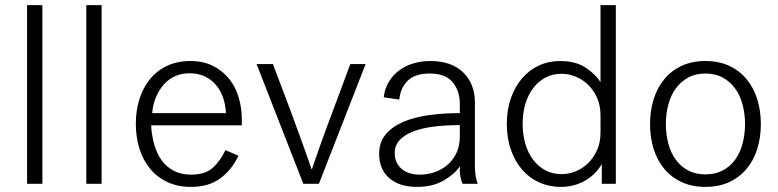

<svg xmlns="http://www.w3.org/2000/svg" viewBox="-20 -720 3048 752"><path d="M86 -700H146V0H86Z M318 -700H378V0H318Z M914 -110Q888 -55 843 -21.5Q798 12 728 12Q676 12 635.5 -7Q595 -26 567.5 -59.5Q540 -93 526 -138Q512 -183 512 -236Q512 -287 526 -331.5Q540 -376 567 -409.5Q594 -443 634 -462Q674 -481 725 -481Q777 -481 815 -461.5Q853 -442 878 -410.5Q903 -379 915 -338Q927 -297 927 -254V-229H572Q574 -190 584 -154.5Q594 -119 612.5 -93Q631 -67 660 -51.5Q689 -36 728 -36Q783 -36 812.5 -62Q842 -88 863 -132ZM722 -433Q691 -433 665.5 -421.5Q640 -410 621.5 -389Q603 -368 591 -339.5Q579 -311 576 -277H865Q861 -349 822.5 -391Q784 -433 722 -433Z M985 -469H1049Q1086 -372 1117 -289Q1130 -254 1143 -218Q1156 -182 1167.5 -150.5Q1179 -119 1187.5 -94.5Q1196 -70 1200 -58H1202Q1206 -70 1214.5 -94.5Q1223 -119 1234 -150.5Q1245 -182 1258.5 -218Q1272 -254 1285 -289Q1316 -372 1352 -469H1412L1229 0H1168Z M1792 0Q1787 -9 1783.5 -27.5Q1780 -46 1781 -69Q1762 -39 1718.5 -13.5Q1675 12 1613 12Q1544 12 1504.5 -22.5Q1465 -57 1465 -118Q1465 -163 1490.5 -193.5Q1516 -224 1559 -242.5Q1602 -261 1659.5 -269Q1717 -277 1781 -277V-313Q1781 -364 1753 -398Q1725 -432 1663 -432Q1605 -432 1576.5 -403.5Q1548 -375 1544 -330L1483 -339Q1487 -374 1503.5 -400.5Q1520 -427 1544.5 -445Q1569 -463 1600 -472Q1631 -481 1665 -481Q1749 -481 1794.5 -436Q1840 -391 1840 -319V-71Q1840 -48 1843 -30.5Q1846 -13 1851 0ZM1624 -36Q1655 -36 1683.5 -46Q1712 -56 1734 -75.5Q1756 -95 1768.5 -122.5Q1781 -150 1781 -186V-230Q1725 -230 1678 -224Q1631 -218 1597 -204.5Q1563 -191 1544.5 -170.5Q1526 -150 1526 -121Q1526 -82 1552.5 -59Q1579 -36 1624 -36Z M1965 -235Q1965 -290 1981 -335.5Q1997 -381 2025 -413.5Q2053 -446 2091 -463.5Q2129 -481 2174 -481Q2234 -481 2273 -455.5Q2312 -430 2332 -398V-700H2392V0H2337V-78Q2328 -61 2313 -45Q2298 -29 2277.5 -16Q2257 -3 2231.5 4.5Q2206 12 2176 12Q2131 12 2092 -5.5Q2053 -23 2025 -55.5Q1997 -88 1981 -133.5Q1965 -179 1965 -235ZM2180 -38Q2208 -38 2235 -49Q2262 -60 2283.5 -81Q2305 -102 2318.5 -132Q2332 -162 2332 -201V-268Q2332 -307 2318.5 -337Q2305 -367 2283.5 -388Q2262 -409 2234.5 -420Q2207 -431 2180 -431Q2144 -431 2116 -416Q2088 -401 2068 -374.5Q2048 -348 2037.5 -312.5Q2027 -277 2027 -235Q2027 -193 2037.5 -157Q2048 -121 2068 -94.5Q2088 -68 2116 -53Q2144 -38 2180 -38Z M2649.5 -462Q2690 -481 2743 -481Q2796 -481 2836.5 -462Q2877 -443 2904.5 -409.5Q2932 -376 2946 -331Q2960 -286 2960 -234Q2960 -182 2946 -137Q2932 -92 2904.5 -59Q2877 -26 2836.5 -7Q2796 12 2743 12Q2690 12 2649.5 -7Q2609 -26 2581.5 -59Q2554 -92 2540 -137Q2526 -182 2526 -234Q2526 -286 2540 -331Q2554 -376 2581.5 -409.5Q2609 -443 2649.5 -462ZM2811 -416Q2782 -432 2743 -432Q2704 -432 2675 -416Q2646 -400 2626.5 -373Q2607 -346 2597.5 -310Q2588 -274 2588 -234Q2588 -194 2597.5 -158Q2607 -122 2626.5 -95Q2646 -68 2675 -52.5Q2704 -37 2743 -37Q2782 -37 2811 -52.5Q2840 -68 2859.5 -95Q2879 -122 2888.5 -158Q2898 -194 2898 -234Q2898 -274 2888.5 -310Q2879 -346 2859.5 -373Q2840 -400 2811 -416Z"/></svg>

Font: Post Grotesk Light
Style: Light
Weight: 300
Version: Version 1.0